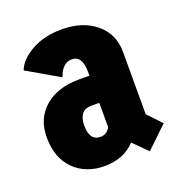

<svg xmlns="http://www.w3.org/2000/svg" viewBox="-102 -599 655 701"><g transform="rotate(-20 225.0 -248.0)"><path d="M363 16.5 309.5 -37Q265 11 190 11Q118 11 72.2 -34.2Q26.5 -79.5 26.5 -160Q26.5 -232.5 76.2 -275.5Q126 -318.5 210 -318.5H250V-333.5Q250 -396.5 209.5 -396.5Q173 -396.5 155.5 -346.5L31 -418.5Q45.5 -457 94.8 -484.5Q144 -512 212.5 -512Q293.5 -512 344.2 -469.8Q395 -427.5 395 -358.5V-116L445.5 -62.5ZM212 -94.5Q237 -94.5 250 -118.5V-213H219Q194.5 -213 182.2 -197.5Q170 -182 170 -154Q170 -94.5 212 -94.5Z"/></g></svg>

Font: League Mono Condensed
Style: Bold
Weight: 700
Width: 1
Designer: Tyler Finck
Foundry: The League of Moveable Type / Tyler Finck
Version: Version 2.210